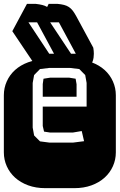

<svg xmlns="http://www.w3.org/2000/svg" viewBox="-22 -978 622 998"><path d="M364.3 -668.9Q413.6 -668.9 453.6 -654.3Q493.7 -639.6 521.7 -614.3Q549.8 -588.9 564.9 -554.9Q580.1 -521 580.1 -482.9V-186Q580.1 -147.9 564.9 -114Q549.8 -80.1 521.7 -54.7Q493.7 -29.3 453.6 -14.6Q413.6 0 364.3 0H213.9Q164.6 0 124.5 -14.6Q84.5 -29.3 56.4 -54.7Q28.3 -80.1 13.2 -114Q-2 -147.9 -2 -186V-482.9Q-2 -521 13.2 -554.9Q28.3 -588.9 56.4 -614.3Q84.5 -639.6 124.5 -654.3Q164.6 -668.9 213.9 -668.9ZM428.2 -546.9 420.9 -587.9 390.1 -619.1 340.8 -625H234.9L186 -619.1L155.3 -587.9L147.9 -546.9V-314.9L155.3 -273.9L186 -243.2L234.9 -236.8H357.9L415 -244.1L402.8 -296.9L356.9 -289.1H238.3L207 -293.9L200.2 -323.2V-423.8H428.2ZM200.2 -475.1V-541L204.1 -568.8L238.3 -574.2H337.9L371.1 -568.8L376 -540V-475.1ZM165 -632.8 42 -815.9 118.2 -958H163.1Q183.6 -955.6 197.8 -952.1Q211.9 -948.7 223.1 -941.9L231 -958H275.9Q296.4 -956.1 310.8 -952.4Q325.2 -948.7 336.2 -941.4Q347.2 -934.1 356.2 -922.4Q365.2 -910.6 375 -892.6L462.9 -730Q465.8 -712.9 465.8 -698.7Q465.8 -677.7 460.4 -661.6Q455.1 -645.5 442.9 -632.8ZM347.2 -698.7H372.1L284.2 -861.8H238.8ZM233.9 -698.7H258.8L170.9 -861.8H126Z"/></svg>

Font: Monofett
Style: Regular
Weight: 400
Designer: vernon adams
Foundry: vernon adams
Version: Version 1.000